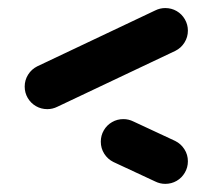

<svg xmlns="http://www.w3.org/2000/svg" viewBox="-20 -495 523 472"><path d="M441.9 -98.5Q441.9 -83.3 434.4 -70.6Q427 -57.8 414.3 -50.4Q401.5 -43 386.3 -43Q373.3 -43 361.5 -48.9L258.9 -96.7Q244.8 -103.7 236.3 -117Q227.8 -130.4 227.8 -146.7Q227.8 -161.9 235.2 -174.6Q242.6 -187.4 255.4 -194.8Q268.1 -202.2 283.3 -202.2Q296.3 -202.2 308.1 -196.3L410.7 -148.5Q424.8 -141.5 433.3 -128.1Q441.9 -114.8 441.9 -98.5ZM386.3 -475.2Q401.5 -475.2 414.3 -467.8Q427 -460.4 434.4 -447.6Q441.9 -434.8 441.9 -419.6Q441.9 -403.7 433.5 -390.4Q425.2 -377 411.1 -370L121.1 -232.6Q109.3 -226.7 96.3 -226.7Q81.1 -226.7 68.3 -234.1Q55.6 -241.5 48.1 -254.3Q40.7 -267 40.7 -282.2Q40.7 -298.1 49.1 -311.5Q57.4 -324.8 71.5 -331.9L361.5 -469.3Q373.3 -475.2 386.3 -475.2Z"/></svg>

Font: 26F Galaxy Sans Black
Style: Regular
Weight: 900
Designer: C₂₉H₂₅N₃O₅
Version: Version 1.100